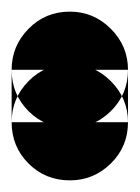

<svg xmlns="http://www.w3.org/2000/svg" viewBox="-20 -220 240 330"><path d="M0 -100H200V-10H0ZM100 -200Q58 -200 29 -170.5Q0 -141 0 -100Q0 -58 29 -29Q58 0 100 0Q141 0 170.5 -29Q200 -58 200 -100Q200 -141 170.5 -170.5Q141 -200 100 -200ZM100 -110Q58 -110 29 -80.5Q0 -51 0 -10Q0 32 29 61Q58 90 100 90Q141 90 170.5 61Q200 32 200 -10Q200 -51 170.5 -80.5Q141 -110 100 -110Z"/></svg>

Font: Wavefont Black
Style: Regular
Weight: 900
Version: Version 3.004;gftools[0.9.33]